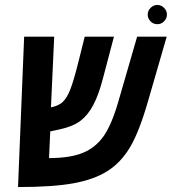

<svg xmlns="http://www.w3.org/2000/svg" viewBox="-20 -755 698 780"><path d="M187 -318.8Q218.3 -325.2 234.9 -340.8Q251.5 -356.4 264.9 -389.9Q278.3 -423.3 296.9 -497.1L324.2 -606H442.9L398.9 -439Q380.9 -369.6 359.1 -328.6Q337.4 -287.6 307.4 -264.6Q277.3 -241.7 225.1 -230L184.1 -221.2L179.2 -112.8Q264.2 -112.8 315.9 -133.8Q367.7 -154.8 400.6 -201.4Q433.6 -248 460.9 -342.8L537.1 -606H657.2L582 -346.2Q545.4 -218.8 508.1 -156.5Q470.7 -94.2 416.7 -60.1Q362.8 -25.9 279.1 -10.5Q195.3 4.9 53.2 4.9L78.1 -606H200.2ZM580.1 -695.8Q580.1 -711.4 591.8 -723.1Q603.5 -734.9 619.1 -734.9Q634.8 -734.9 646.5 -723.1Q658.2 -711.4 658.2 -695.8Q658.2 -680.2 646.7 -668.5Q635.3 -656.7 619.1 -656.7Q602.5 -656.7 591.3 -668.5Q580.1 -680.2 580.1 -695.8Z"/></svg>

Font: Cousine
Style: Bold Italic
Weight: 700
Italic angle: -12°
Monospace: yes
Designer: Steve Matteson
Foundry: Ascender Corporation
Version: Version 1.20